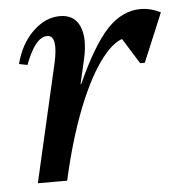

<svg xmlns="http://www.w3.org/2000/svg" viewBox="-42 -533 544 574"><g transform="rotate(-5 230.0 -246.0)"><path d="M91 0 167 -284H204Q255 -397 300 -444.5Q345 -492 400 -492Q430 -492 460 -477L399 -331H385L314 -445H356V-411Q319 -411 278 -358.5Q237 -306 200.5 -213.5Q164 -121 137 0ZM49 0 130 -353Q139 -393 135.5 -414.5Q132 -436 115 -436Q79 -436 49 -355L24 -360Q39 -419 76.5 -455.5Q114 -492 158 -492Q201 -492 217 -456Q233 -420 219 -358L137 0Z"/></g></svg>

Font: Platypi Light Light
Style: Italic
Weight: 300
Italic angle: -13°
Version: Version 1.200